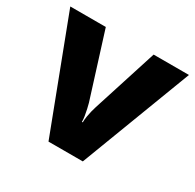

<svg xmlns="http://www.w3.org/2000/svg" viewBox="-125 -687 838 824"><g transform="rotate(30 294.0 -274.5)"><path d="M209 0 0 -549H176L276 -231Q279 -220 282.5 -204.5Q286 -189 288.5 -173.5Q291 -158 291 -145H295Q295 -159 297.5 -174Q300 -189 303.5 -203.5Q307 -218 311 -230L413 -549H588L379 0Z"/></g></svg>

Font: Noto Sans Thai ExtraBold
Style: Regular
Weight: 800
Version: Version 2.001